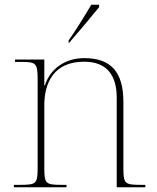

<svg xmlns="http://www.w3.org/2000/svg" viewBox="-20 -786 657 806"><path d="M268 -616V-606H270C309 -651 368 -721 396 -756V-766H363C337 -721 296 -656 268 -616ZM38 0H259V-10H243C170 -10 166 -14 166 -84V-344C166 -433 202 -527 333 -527C434 -527 470 -464 470 -375V0H590V-10H575C502 -10 498 -14 498 -84V-357C498 -482 448 -542 333 -542C256 -542 192 -500 168 -427H166V-536H43V-526H71C131 -526 138 -521 138 -452V-84C138 -14 134 -10 61 -10H38Z"/></svg>

Font: Noto Serif Display Thin
Style: Regular
Weight: 100
Designer: Monotype Design Team
Foundry: Monotype Imaging Inc.
Version: Version 2.009